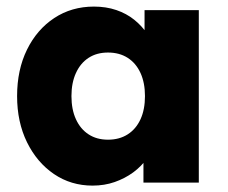

<svg xmlns="http://www.w3.org/2000/svg" viewBox="-20 -563 704 592"><path d="M265.3 9.3Q199 9.3 146.5 -26.3Q94 -62 63.3 -124.3Q32.7 -186.7 32.7 -266.7Q32.7 -347.7 63.2 -409.8Q93.7 -472 147.2 -507.3Q200.7 -542.7 269.7 -542.7Q307.3 -542.7 338.7 -532Q370 -521.3 393.8 -502.2Q417.7 -483 434.5 -458Q451.3 -433 460.7 -404.3L425.7 -407.7V-531.7H593V0H422.3V-129L460.3 -128.7Q451.7 -100.3 433.8 -75.2Q416 -50 390.5 -31.3Q365 -12.7 333.5 -1.7Q302 9.3 265.3 9.3ZM313 -132.3Q348 -132.3 373.7 -148.7Q399.3 -165 413.2 -195.2Q427 -225.3 427 -266.7Q427 -307.7 413.2 -338Q399.3 -368.3 373.7 -384.7Q348 -401 313 -401Q278.3 -401 253.2 -384.7Q228 -368.3 214.2 -338Q200.3 -307.7 200.3 -266.7Q200.3 -225.3 214.2 -195.2Q228 -165 253.2 -148.7Q278.3 -132.3 313 -132.3Z"/></svg>

Font: Lexend Medium
Style: Regular
Weight: 500
Designer: Bonnie Shaver-Troup, Thomas Jockin
Foundry: Lexend
Version: Version 1.005